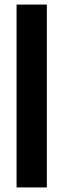

<svg xmlns="http://www.w3.org/2000/svg" viewBox="-20 -820 278 840"><path d="M52.5 0V-800H185V0Z"/></svg>

Font: Big Shoulders Stencil Text ExtraBold
Style: Regular
Weight: 800
Designer: Patric King
Foundry: XO Type Co
Version: Version 1.000